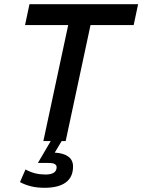

<svg xmlns="http://www.w3.org/2000/svg" viewBox="-20 -670 676 912"><path d="M186 0 304 -551H99L120 -650H636L615 -551H410L292 0ZM192 222Q156 222 127.5 215Q99 208 75 195L101 135Q125 148 148 153.5Q171 159 196 159Q249 159 249 124Q249 115 240.5 109.5Q232 104 210 104H160L221 0H273L240 55Q281 57 304 73.5Q327 90 327 121Q327 171 292.5 196.5Q258 222 192 222Z"/></svg>

Font: Sometype Mono SemiBold
Style: Italic
Weight: 600
Italic angle: -12°
Designer: Ryoichi Tsunekawa
Foundry: Dharma Type
Version: Version 1.001